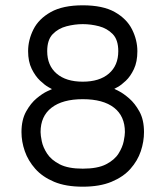

<svg xmlns="http://www.w3.org/2000/svg" viewBox="-20 -696 622 724"><path d="M292 8Q228 8 184 -10.5Q140 -29 113 -59.5Q86 -90 73.5 -126Q61 -162 61 -198Q61 -244 78.5 -275.5Q96 -307 118.5 -325.5Q141 -344 158.5 -352Q176 -360 176 -360Q176 -360 162.5 -367.5Q149 -375 131 -392Q113 -409 99.5 -436.5Q86 -464 86 -503Q86 -545 106 -585Q126 -625 171.5 -650.5Q217 -676 292 -676Q368 -676 413 -650.5Q458 -625 478 -585Q498 -545 498 -503Q498 -463 485 -435.5Q472 -408 454.5 -391.5Q437 -375 424 -368Q411 -361 411 -361Q411 -361 428 -352.5Q445 -344 467 -325Q489 -306 506 -275Q523 -244 523 -198Q523 -162 511 -126Q499 -90 472 -59.5Q445 -29 400.5 -10.5Q356 8 292 8ZM292 -388Q355 -388 390.5 -418.5Q426 -449 426 -503Q426 -546 405 -567.5Q384 -589 353.5 -597Q323 -605 292 -605Q262 -605 231 -597Q200 -589 179 -567.5Q158 -546 158 -503Q158 -449 193.5 -418.5Q229 -388 292 -388ZM292 -60Q348 -60 380 -76.5Q412 -93 427 -117Q442 -141 446.5 -163.5Q451 -186 451 -198Q451 -258 410 -290Q369 -322 292 -322Q216 -322 174.5 -290Q133 -258 133 -198Q133 -186 137.5 -163.5Q142 -141 157.5 -117Q173 -93 205 -76.5Q237 -60 292 -60Z"/></svg>

Font: Pitagon Sans
Style: Regular
Weight: 400
Designer: Travis Tran
Foundry: Pitagon
Version: Version 1.001; ttfautohint (v1.8.4.7-5d5b);gftools[0.9.26]